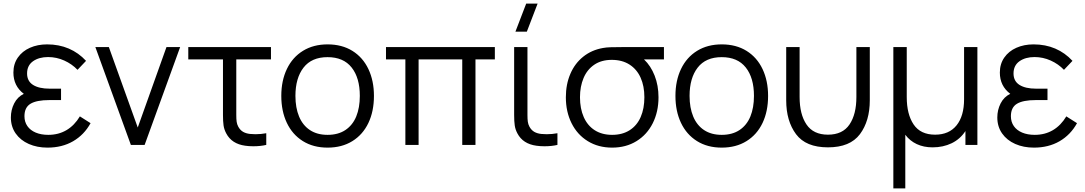

<svg xmlns="http://www.w3.org/2000/svg" viewBox="-20 -800 5992 1060"><path d="M480 -120Q444.5 -55.5 383.5 -20.2Q322.5 15 242 15Q185 15 139 -5.2Q93 -25.5 66.5 -63.2Q40 -101 40 -151.5Q40 -193 58.2 -229Q76.5 -265 111.5 -282Q54 -325.5 54 -399.5Q54 -447 78.5 -482.2Q103 -517.5 145.2 -536.2Q187.5 -555 240 -555Q305.5 -555 359.8 -531.8Q414 -508.5 455 -464L408 -414.5Q377.5 -446.5 334.8 -465.8Q292 -485 245.5 -485Q195 -485 162.2 -461.8Q129.5 -438.5 129.5 -394.5Q129.5 -352 162.5 -331.2Q195.5 -310.5 254 -310.5H317V-247.5H253Q182 -247.5 148.5 -227.2Q115 -207 115 -158.5Q115 -127 131.2 -103.8Q147.5 -80.5 177.2 -68Q207 -55.5 246.5 -55.5Q303 -55.5 347 -81.5Q391 -107.5 421 -157.5Z M778.5 0H702.5L506.5 -540H581L740.5 -96L899 -540H974.5Z M1229 -63.5Q1217.5 -85 1214.2 -107.5Q1211 -130 1211 -165V-195.5V-472H1019.5V-540H1476V-472H1284.5V-198.5V-165Q1284.5 -142 1286.5 -127.8Q1288.5 -113.5 1295.5 -100.5Q1306 -81.5 1322 -72.2Q1338 -63 1360.5 -60.5Q1375 -59 1390.5 -59Q1421 -59 1450 -64.5V0Q1418 7.5 1378.5 7.5Q1353.5 7.5 1334 4.5Q1259.5 -5.5 1229 -63.5Z M1533 -270.5Q1533 -355 1564 -419.5Q1595 -484 1652.8 -519.5Q1710.5 -555 1788.5 -555Q1868 -555 1925.8 -519Q1983.5 -483 2014 -418.5Q2044.5 -354 2044.5 -270.5Q2044.5 -185.5 2013.8 -121Q1983 -56.5 1925.2 -20.8Q1867.5 15 1788.5 15Q1709.5 15 1651.8 -21.2Q1594 -57.5 1563.5 -122Q1533 -186.5 1533 -270.5ZM1966.5 -270.5Q1966.5 -370.5 1921.2 -427.5Q1876 -484.5 1788.5 -484.5Q1700.5 -484.5 1655.8 -426.8Q1611 -369 1611 -270.5Q1611 -205 1631.2 -156.5Q1651.5 -108 1691.2 -81.8Q1731 -55.5 1788.5 -55.5Q1847 -55.5 1887 -82.2Q1927 -109 1946.8 -157.2Q1966.5 -205.5 1966.5 -270.5Z M2291 0H2218V-472H2111V-540H2712V-472H2605V0H2532V-472H2291Z M2948 -780 2888.5 -625H2825.5L2885 -780ZM2836.5 -63.5Q2825 -85 2821.8 -107.5Q2818.5 -130 2818.5 -165V-195.5V-540H2892V-198.5V-165Q2892 -142 2894 -127.8Q2896 -113.5 2903 -100.5Q2913.5 -81.5 2929.5 -72.2Q2945.5 -63 2968 -60.5Q2982.5 -59 2998 -59Q3028.5 -59 3057.5 -64.5V0Q3025.5 7.5 2986 7.5Q2961 7.5 2941.5 4.5Q2867 -5.5 2836.5 -63.5Z M3645.5 -540V-472H3535.5Q3573 -436.5 3594.2 -382.2Q3615.5 -328 3615.5 -263Q3615.5 -183 3583.8 -119.8Q3552 -56.5 3494 -20.8Q3436 15 3359.5 15Q3283 15 3225 -20.8Q3167 -56.5 3135.5 -119.8Q3104 -183 3104 -263Q3104 -334.5 3128.8 -392.2Q3153.5 -450 3199.8 -487Q3246 -524 3308.5 -535Q3327 -538.5 3350.8 -539.2Q3374.5 -540 3413 -540ZM3537.5 -263Q3537.5 -324.5 3516.8 -371Q3496 -417.5 3455.5 -443.5Q3415 -469.5 3357.5 -469.5Q3300.5 -469.5 3261 -442.8Q3221.5 -416 3201.8 -369.2Q3182 -322.5 3182 -263Q3182 -200.5 3202.8 -153.5Q3223.5 -106.5 3263.5 -81Q3303.5 -55.5 3359.5 -55.5Q3416.5 -55.5 3456.8 -81.5Q3497 -107.5 3517.2 -154.2Q3537.5 -201 3537.5 -263Z M3709 -270.5Q3709 -355 3740 -419.5Q3771 -484 3828.8 -519.5Q3886.5 -555 3964.5 -555Q4044 -555 4101.8 -519Q4159.5 -483 4190 -418.5Q4220.5 -354 4220.5 -270.5Q4220.5 -185.5 4189.8 -121Q4159 -56.5 4101.2 -20.8Q4043.5 15 3964.5 15Q3885.5 15 3827.8 -21.2Q3770 -57.5 3739.5 -122Q3709 -186.5 3709 -270.5ZM4142.5 -270.5Q4142.5 -370.5 4097.2 -427.5Q4052 -484.5 3964.5 -484.5Q3876.5 -484.5 3831.8 -426.8Q3787 -369 3787 -270.5Q3787 -205 3807.2 -156.5Q3827.5 -108 3867.2 -81.8Q3907 -55.5 3964.5 -55.5Q4023 -55.5 4063 -82.2Q4103 -109 4122.8 -157.2Q4142.5 -205.5 4142.5 -270.5Z M4320.5 -540H4394.5V-264.5Q4394.5 -169 4432.5 -112.8Q4470.5 -56.5 4551 -56.5Q4632 -56.5 4670 -112.8Q4708 -169 4708 -264.5V-540H4782V-246.5Q4782 -132 4727.5 -59.2Q4673 13.5 4551 13.5Q4429 13.5 4374.8 -59.2Q4320.5 -132 4320.5 -246.5Z M4912 240V-540H4986V-264.5Q4986 -169 5024 -112.8Q5062 -56.5 5142.5 -56.5Q5219.5 -56.5 5261 -108Q5302.5 -159.5 5302.5 -252V-540H5376V0H5310V-76.5Q5281 -32 5234 -9.2Q5187 13.5 5128.5 13.5Q5079.5 13.5 5041.2 -4.5Q5003 -22.5 4978 -56V240Z M5926 -120Q5890.5 -55.5 5829.5 -20.2Q5768.5 15 5688 15Q5631 15 5585 -5.2Q5539 -25.5 5512.5 -63.2Q5486 -101 5486 -151.5Q5486 -193 5504.2 -229Q5522.5 -265 5557.5 -282Q5500 -325.5 5500 -399.5Q5500 -447 5524.5 -482.2Q5549 -517.5 5591.2 -536.2Q5633.5 -555 5686 -555Q5751.5 -555 5805.8 -531.8Q5860 -508.5 5901 -464L5854 -414.5Q5823.5 -446.5 5780.8 -465.8Q5738 -485 5691.5 -485Q5641 -485 5608.2 -461.8Q5575.5 -438.5 5575.5 -394.5Q5575.5 -352 5608.5 -331.2Q5641.5 -310.5 5700 -310.5H5763V-247.5H5699Q5628 -247.5 5594.5 -227.2Q5561 -207 5561 -158.5Q5561 -127 5577.2 -103.8Q5593.5 -80.5 5623.2 -68Q5653 -55.5 5692.5 -55.5Q5749 -55.5 5793 -81.5Q5837 -107.5 5867 -157.5Z"/></svg>

Font: CCSD_manrope
Style: Regular
Weight: 400
Designer: Mikhail Sharanda
Foundry: Mikhail Sharanda
Version: Version 4.503